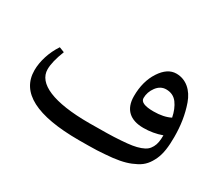

<svg xmlns="http://www.w3.org/2000/svg" viewBox="-99 -695 1054 930"><g transform="rotate(30 428.0 -230.0)"><path d="M410.6 -68.8C211.4 -68.8 106.4 -114.3 106.4 -194.3C106.4 -222.2 115.2 -258.8 133.3 -304.7L104.5 -315.9C71.8 -267.1 53.7 -208.5 53.7 -158.2C53.7 -34.2 172.4 27.8 409.2 27.8C447.8 27.8 481.4 27.3 509.8 26.4C538.1 24.9 565.9 22.9 593.3 20C647.5 13.7 681.2 3.4 714.8 -14.2C748 -31.2 766.1 -54.7 781.7 -87.9C796.9 -121.1 802.2 -162.1 802.2 -216.3C802.2 -278.8 793.9 -336.9 773.9 -393.6C753.9 -450.2 712.9 -487.8 658.2 -487.8C625 -487.8 596.2 -468.8 571.3 -430.7C546.4 -392.6 533.7 -345.7 533.7 -290.5C533.7 -216.3 576.2 -179.7 649.9 -179.7C685.5 -179.7 719.7 -185.5 752.4 -197.3C752 -167.5 749.5 -147.9 739.3 -129.4C729 -110.8 717.3 -100.1 690.4 -90.3C663.6 -80.6 636.2 -76.7 586.9 -73.2C562 -71.3 536.6 -70.3 509.8 -69.8C482.9 -69.3 449.7 -68.8 410.6 -68.8ZM578.6 -305.7C578.6 -328.1 585.9 -349.1 600.1 -368.2C614.3 -387.2 632.3 -397 653.3 -397C679.7 -397 700.2 -387.2 715.3 -367.2C730 -347.2 740.2 -322.3 746.1 -292.5C721.2 -279.8 689.9 -273.4 652.3 -273.4C603 -273.4 578.6 -284.2 578.6 -305.7Z"/></g></svg>

Font: Parastoo
Style: Regular
Weight: 400
Foundry: Saber Rastikerdar (saber.rastikerdar@gmail.com)
Version: Version 2.0.1